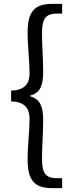

<svg xmlns="http://www.w3.org/2000/svg" viewBox="-20 -864 378 1001"><path d="M304 117V65H275C215 65 199 35 199 -37C199 -105 205 -164 205 -240C205 -312 187 -347 138 -362V-366C187 -379 205 -415 205 -487C205 -564 199 -622 199 -690C199 -762 215 -793 275 -793H304V-844H255C166 -844 124 -811 124 -695C124 -615 134 -554 134 -479C134 -436 114 -392 38 -392V-335C114 -335 134 -291 134 -247C134 -172 124 -113 124 -32C124 84 166 117 255 117Z"/></svg>

Font: Spoqa Han Sans Neo Regular
Style: Regular
Weight: 400
Designer: [Spoqa Han Sans Neo] Dong-huui Kim  Younghwa Kang  Yujin Lee  [Noto Sans] Ryoko NISHIZUKA  (kana & ideographs); Paul D. 
Foundry: Spoqa (http://www.spoqa-han-sans.com)
Version: Version 1.000